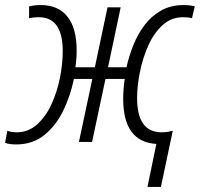

<svg xmlns="http://www.w3.org/2000/svg" viewBox="-49 -561 790 759"><path d="M569 8Q438 0 438 -170Q438 -208 444 -249H368L315 0H263L316 -249H243Q230 -183 201 -123.5Q172 -64 126 -27Q80 10 15 10Q-10 10 -29 4L-20 -44Q-3 -38 17 -38Q63 -38 97.5 -69Q132 -100 154.5 -149Q177 -198 188 -253.5Q199 -309 199 -359Q199 -493 104 -493Q86 -493 66 -489V-536Q89 -541 112 -541Q181 -541 217.5 -495.5Q254 -450 254 -361Q254 -329 249 -295H326L376 -532H428L378 -295H451Q461 -340 478.5 -383.5Q496 -427 523.5 -463Q551 -499 589 -520Q627 -541 677 -541Q701 -541 721 -536L710 -489Q696 -493 675 -493Q628 -493 593.5 -461.5Q559 -430 537 -380.5Q515 -331 504 -276Q493 -221 493 -173Q493 -38 590 -38Q603 -38 614.5 -40Q626 -42 634 -44L587 178H534Z"/></svg>

Font: Noto Sans SemiCondensed Light
Style: Italic
Weight: 300
Width: 4
Italic angle: -12°
Designer: Monotype Design Team
Foundry: Monotype Imaging Inc.
Version: Version 2.013; ttfautohint (v1.8.4.7-5d5b)